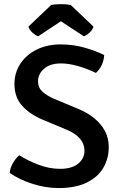

<svg xmlns="http://www.w3.org/2000/svg" viewBox="-20 -916 596 949"><path d="M28 -61Q30 -86 44 -110.2Q58 -134.5 75.5 -148.5Q119 -121 172 -101.2Q225 -81.5 276.5 -81.5Q335 -81.5 366.2 -107Q397.5 -132.5 397.5 -171.5Q397.5 -204 375.8 -230Q354 -256 310.5 -274.5L189.5 -325Q127 -351.5 89.2 -393.5Q51.5 -435.5 51.5 -500.5Q51.5 -556.5 80.5 -600.8Q109.5 -645 161.2 -670.8Q213 -696.5 280 -696.5Q343.5 -696.5 399.8 -680Q456 -663.5 495 -644Q494 -619.5 483 -595.2Q472 -571 454 -555.5Q415 -575 367.8 -588.8Q320.5 -602.5 281.5 -602.5Q228 -602.5 198 -576.5Q168 -550.5 168 -514Q168 -483 189.8 -463Q211.5 -443 247.5 -427.5L367.5 -377.5Q411 -359.5 444.8 -332.5Q478.5 -305.5 498 -269.8Q517.5 -234 517.5 -189Q517.5 -131.5 490.2 -85.8Q463 -40 408 -13.2Q353 13.5 269.5 13.5Q207.5 13.5 143.2 -6.5Q79 -26.5 28 -61ZM329.5 -891.5 442 -784.5Q436.5 -766.5 421.8 -753.8Q407 -741 394.5 -736.5L281 -811L168.5 -736.5Q156 -741 141.2 -753.8Q126.5 -766.5 120.5 -784.5L233 -891.5Q254.5 -895.5 281 -895.5Q308.5 -895.5 329.5 -891.5Z"/></svg>

Font: Signika Negative Medium
Style: Regular
Weight: 500
Designer: Anna Giedry
Foundry: Anna Giedry
Version: Version 2.001